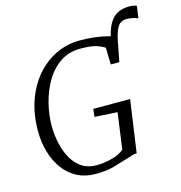

<svg xmlns="http://www.w3.org/2000/svg" viewBox="-124 -977 1030 1095"><g transform="rotate(-15 390.5 -429.0)"><path d="M606 -606 584 -691Q597 -764.5 619.5 -802Q642 -839.5 672 -852.5Q702 -865.5 737 -865.5Q751.5 -865.5 762.5 -863.2Q773.5 -861 781 -857.5L770.5 -786Q757.5 -792 740 -796Q722.5 -800 704.5 -800Q681.5 -800 666 -788.8Q650.5 -777.5 638.8 -745.8Q627 -714 615.5 -652.5ZM308.5 8Q241.5 8 193 -19.2Q144.5 -46.5 113.2 -92Q82 -137.5 66.8 -193.2Q51.5 -249 51 -306Q50 -407.5 78.5 -489.5Q107 -571.5 157.5 -630Q208 -688.5 274 -719.8Q340 -751 414 -751Q464 -751 501.2 -746.2Q538.5 -741.5 565.2 -735.2Q592 -729 609.5 -724Q614.5 -722.5 619.2 -721Q624 -719.5 629 -718L601 -573H550.5L548 -672.5Q528.5 -685.5 497.5 -695.2Q466.5 -705 405.5 -705Q336 -705 284.8 -669.5Q233.5 -634 200 -576Q166.5 -518 150 -449.5Q133.5 -381 134 -315.5Q135 -264.5 146 -215.2Q157 -166 179.8 -126Q202.5 -86 238.2 -62.2Q274 -38.5 324.5 -38.5Q366.5 -38.5 413.5 -50.5Q460.5 -62.5 488 -86L517.5 -300L383.5 -308L388.5 -354H606L562 -45.5Q548 -45.5 533.5 -40.5Q519 -35.5 498 -29.5Q462 -18.5 417.5 -5.2Q373 8 308.5 8Z"/></g></svg>

Font: Merriweather 24pt Light
Style: Italic
Weight: 300
Italic angle: -7.8°
Version: Version 2.101